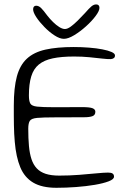

<svg xmlns="http://www.w3.org/2000/svg" viewBox="-20 -836 601 890"><path d="M241.5 34.5Q174.5 34.5 134 10.5Q93.5 -13.5 74 -60.8Q54.5 -108 48.5 -178Q46.5 -196.5 45.8 -216Q45 -235.5 44.5 -256.5Q44 -277.5 44 -300.5V-347Q44 -429 58.2 -481.8Q72.5 -534.5 104.8 -564.2Q137 -594 190.5 -606Q244 -618 321.5 -618Q358.5 -618 393 -615.2Q427.5 -612.5 454.5 -607.2Q481.5 -602 497.2 -595Q513 -588 513 -579Q513 -571 508 -567Q503 -563 494 -562Q479 -561.5 453 -564.5Q427 -567.5 393.8 -570.8Q360.5 -574 323.5 -574Q264.5 -574 224.5 -565.5Q184.5 -557 160 -537Q135.5 -517 124.8 -481.8Q114 -446.5 114 -393.5Q114 -368 120.5 -356.2Q127 -344.5 152 -341.8Q177 -339 233 -339H260.5Q278 -339 297.8 -339.2Q317.5 -339.5 334.5 -339.5H359Q396.5 -339.5 409.2 -334.2Q422 -329 422 -318Q422 -302.5 408.5 -297.5Q395 -292.5 369.5 -292.5H340.5Q323.5 -292.5 304.5 -292.2Q285.5 -292 268 -292H236.5Q179 -292 152.2 -289.5Q125.5 -287 118.2 -275.8Q111 -264.5 111 -239.5Q111 -194.5 114.2 -159.2Q117.5 -124 126 -98.2Q134.5 -72.5 150.5 -55.5Q166.5 -38.5 192 -30.2Q217.5 -22 254.5 -22Q302 -22 346.8 -25.5Q391.5 -29 427 -32.5Q462.5 -36 481 -36Q495.5 -36 502 -31.5Q508.5 -27 508.5 -17Q508.5 -5 483.8 4.5Q459 14 419.2 20.8Q379.5 27.5 332.8 31Q286 34.5 241.5 34.5ZM276 -656Q257 -656 232.8 -671.8Q208.5 -687.5 185.8 -710.8Q163 -734 148.2 -756.5Q133.5 -779 133.5 -793Q133.5 -801 137.2 -805.2Q141 -809.5 147.5 -809.5Q159.5 -809.5 170.5 -798.8Q181.5 -788 199 -764Q211.5 -748 226 -733.8Q240.5 -719.5 255 -710.5Q269.5 -701.5 281 -701.5Q292.5 -701.5 307.8 -712.5Q323 -723.5 340.2 -740.5Q357.5 -757.5 373.5 -775Q393.5 -798 404.2 -806.8Q415 -815.5 425.5 -815.5Q441 -815.5 441 -799.5Q441 -785.5 423.2 -761.8Q405.5 -738 378.5 -713.8Q351.5 -689.5 323.8 -672.8Q296 -656 276 -656Z"/></svg>

Font: Gluten Thin ExtraLight
Style: Regular
Weight: 250
Version: Version 1.300